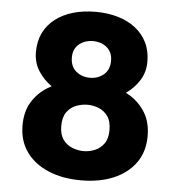

<svg xmlns="http://www.w3.org/2000/svg" viewBox="-52 -756 753 815"><g transform="rotate(5 325.0 -348.0)"><path d="M323 11Q244 11 183.8 -14.2Q123.5 -39.5 89.5 -86.8Q55.5 -134 55.5 -200Q55.5 -259.5 80.8 -300.2Q106 -341 146.2 -365.8Q186.5 -390.5 233.2 -401.5Q280 -412.5 323 -412.5Q366 -412.5 412.2 -401.5Q458.5 -390.5 498.5 -365.8Q538.5 -341 563.5 -300.2Q588.5 -259.5 588.5 -200Q588.5 -134 554.8 -86.8Q521 -39.5 461.2 -14.2Q401.5 11 323 11ZM323 -113.5Q347 -113.5 370.5 -123Q394 -132.5 409.5 -154Q425 -175.5 425 -211.5Q425 -250 409.2 -271.5Q393.5 -293 370 -302Q346.5 -311 323 -311Q299 -311 275 -302Q251 -293 235.2 -271.2Q219.5 -249.5 219.5 -211.5Q219.5 -175.5 235 -154Q250.5 -132.5 274.5 -123Q298.5 -113.5 323 -113.5ZM323 -324.5Q284 -324.5 242.5 -337.5Q201 -350.5 165.2 -375.2Q129.5 -400 107.2 -435.2Q85 -470.5 85 -515Q85 -561 102.2 -596.5Q119.5 -632 151.5 -656.8Q183.5 -681.5 227 -694.2Q270.5 -707 323 -707Q375 -707 418.2 -694.2Q461.5 -681.5 493.2 -656.8Q525 -632 542.5 -596.5Q560 -561 560 -515Q560 -470.5 537.8 -435.2Q515.5 -400 480 -375.2Q444.5 -350.5 403.2 -337.5Q362 -324.5 323 -324.5ZM323 -426Q357.5 -426 381.8 -446.8Q406 -467.5 406 -505.5Q406 -526 398.8 -540.5Q391.5 -555 379.5 -564.2Q367.5 -573.5 352.5 -578Q337.5 -582.5 323 -582.5Q307.5 -582.5 292.8 -578Q278 -573.5 265.8 -564.2Q253.5 -555 246.2 -540.5Q239 -526 239 -505.5Q239 -467.5 263.2 -446.8Q287.5 -426 323 -426Z"/></g></svg>

Font: Trispace Thin
Style: Bold
Weight: 700
Version: Version 1.210